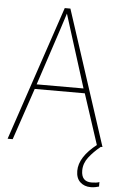

<svg xmlns="http://www.w3.org/2000/svg" viewBox="-61 -823 627 1016"><g transform="rotate(5 252.0 -315.0)"><path d="M476 -66 386 -341H120L27 -66H0L241 -781H271L504 -66ZM282 -667Q276 -687 269.5 -707Q263 -727 255 -753Q248 -731 241 -709.5Q234 -688 227 -666L128 -366H377ZM408 67Q408 126 462 126Q474 126 486 124.5Q498 123 504 120V144Q497 146 485.5 148.5Q474 151 460 151Q426 151 404 130.5Q382 110 382 71Q382 -3 476 -76L495 -66Q458 -36 433 -3.5Q408 29 408 67Z"/></g></svg>

Font: Noto Sans Malayalam UI SemiCondensed Thin
Style: Regular
Weight: 100
Width: 4
Designer: Jelle Bosma - Monotype Design Team
Foundry: Monotype Imaging Inc.
Version: Version 2.104; ttfautohint (v1.8.4.7-5d5b)